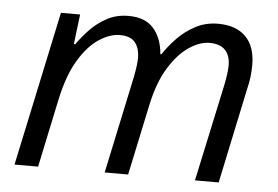

<svg xmlns="http://www.w3.org/2000/svg" viewBox="-44 -604 960 662"><g transform="rotate(5 436.0 -272.5)"><path d="M28.3 0 142.1 -535.2H208.5L195.8 -431.6H200.7Q218.3 -457 243.2 -483.2Q268.1 -509.3 301 -527.1Q334 -544.9 376 -544.9Q432.6 -544.9 461.9 -512.2Q491.2 -479.5 496.1 -422.9H499.5Q519 -452.6 546.4 -480.7Q573.7 -508.8 608.6 -526.9Q643.6 -544.9 685.5 -544.9Q747.6 -544.9 781.2 -511.2Q814.9 -477.5 814.9 -413.6Q814.9 -390.6 812.3 -370.1Q809.6 -349.6 804.2 -328.1L734.9 0H652.8L725.1 -336.9Q729.5 -358.9 731.7 -375Q733.9 -391.1 733.9 -405.8Q733.9 -438.5 716.3 -457.5Q698.7 -476.6 662.1 -476.6Q627.9 -476.6 590.6 -451.4Q553.2 -426.3 521.7 -375Q490.2 -323.7 473.6 -245.6L421.4 0H340.3L411.6 -335.4Q420.4 -380.4 420.4 -402.3Q420.4 -437 404.3 -456.8Q388.2 -476.6 351.6 -476.6Q317.4 -476.6 279.5 -451.9Q241.7 -427.2 209.7 -374Q177.7 -320.8 159.7 -235.8L109.9 0Z"/></g></svg>

Font: Open Sans
Style: Italic
Weight: 400
Italic angle: -12°
Designer: Monotype Design Team
Foundry: Monotype Imaging Inc.
Version: Version 3.000; ttfautohint (v1.8.4)